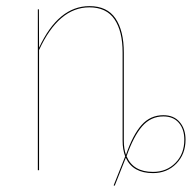

<svg xmlns="http://www.w3.org/2000/svg" viewBox="-20 -547 616 617"><path d="M504.9 -176.8Q538.6 -176.8 557.4 -154.8Q576.2 -132.8 576.2 -98.1Q576.2 -51.3 546.4 -21Q516.6 9.3 471.7 9.3Q406.7 9.3 384.3 -40L348.6 49.8L345.2 48.8L382.3 -44.4Q374 -66.4 374 -94.7V-377.9Q374 -446.8 347.9 -485.1Q321.8 -523.4 267.1 -523.4Q168.5 -523.4 105.5 -386.2V0H101.6V-517.1H105L105.5 -393.6Q167.5 -527.3 267.6 -527.3Q324.2 -527.3 351.1 -487.8Q377.9 -448.2 377.9 -377.9V-94.7Q377.9 -68.8 384.8 -49.3Q406.7 -113.3 434.8 -145Q462.9 -176.8 504.9 -176.8ZM471.7 5.4Q515.1 5.4 543.7 -23.4Q572.3 -52.2 572.3 -98.1Q572.3 -131.8 554.7 -152.3Q537.1 -172.9 504.9 -172.9Q464.4 -172.9 436.8 -141.1Q409.2 -109.4 386.7 -44.9Q407.7 5.4 471.7 5.4Z"/></svg>

Font: Fira Sans Compressed Four
Style: Regular
Weight: 100
Width: 1
Designer: Carrois Corporate & Edenspiekermann AG
Foundry: Carrois Corporate GbR & Edenspiekermann AG
Version: Version 4.203;PS 004.203;hotconv 1.0.88;makeotf.lib2.5.64775